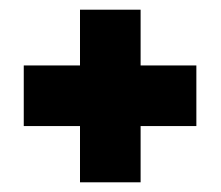

<svg xmlns="http://www.w3.org/2000/svg" viewBox="-20 -508 455 396"><path d="M29 -373H145V-488H270V-373H385V-248H270V-132H145V-248H29Z"/></svg>

Font: Eyechart
Style: Regular
Weight: 400
Designer: Peter Wiegel
Foundry: Peter Wiegel
Version: Version 1.000